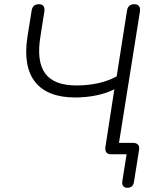

<svg xmlns="http://www.w3.org/2000/svg" viewBox="-20 -731 746 910"><path d="M522 -308 480 -37C476 -13 485 0 505 0H580L560 126C556 148 567 159 583 159C602 159 612 150 615 131L639 -20C643 -44 631 -54 608 -54H544L643 -675C647 -698 637 -711 617 -711C597 -711 585 -701 582 -681L533 -369C475 -337 406 -326 342 -326C202 -326 145 -399 172 -561L190 -675C194 -697 185 -711 165 -711C145 -711 133 -701 130 -681L110 -556C81 -368 162 -269 336 -269C402 -269 473 -282 522 -308Z"/></svg>

Font: SN Pro Light
Style: Italic
Weight: 300
Italic angle: -8.99998°
Designer: Tobias Whetton
Foundry: Supernotes
Version: Version 1.001;Glyphs 3.2 (3249)